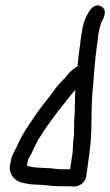

<svg xmlns="http://www.w3.org/2000/svg" viewBox="-20 -650 403 701"><path d="M157 -36C146 -36 131 -38 119 -38C106 -38 80 -43 78 -46C79 -51 81 -60 82 -64C83 -71 92 -83 97 -94L108 -118C112 -126 117 -135 122 -144L139 -170C150 -188 163 -204 175 -221L191 -243C206 -262 223 -282 238 -302L255 -322C253 -284 254 -249 251 -210C250 -197 251 -158 249 -147C246 -129 247 -114 245 -93L236 -32H203C189 -32 171 -36 157 -36ZM195 30H234C240 30 245 31 250 31C270 31 292 16 295 -7L307 -94C317 -167 312 -237 317 -306L320 -339C323 -381 327 -432 333 -477C335 -491 337 -502 338 -517C341 -537 344 -550 350 -568C356 -579 376 -613 349 -627C324 -639 309 -614 303 -604C287 -579 281 -551 276 -516C274 -503 273 -490 271 -477C268 -457 265 -430 263 -407C261 -406 258 -405 256 -404L247 -397C238 -390 232 -384 227 -377C212 -359 190 -339 176 -318C155 -288 129 -260 107 -226L88 -198C71 -173 53 -144 40 -112C35 -101 22 -81 20 -64C19 -58 18 -54 17 -50C10 -14 34 11 61 17C74 20 92 24 112 24C138 24 166 30 195 30Z"/></svg>

Font: PolanStronk
Style: BdIta
Weight: 700
Version: Version 1.0